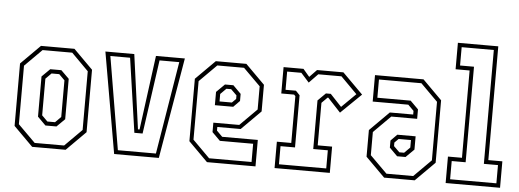

<svg xmlns="http://www.w3.org/2000/svg" viewBox="-49 -887 2767 1023"><g transform="rotate(5 1334.0 -375.0)"><path d="M150.5 0 47.5 -103V-437L150.5 -540H329.5L432.5 -437V-103L329.5 0ZM162 -22H319.5L410.5 -113V-427L319.5 -518.5H161L69.5 -427V-114ZM211 -119.5 167.5 -163V-378L210.5 -420.5H270L313 -378V-162L270 -119.5ZM219.5 -141.5H260.5L291 -172V-368L260.5 -398.5H219.5L189 -368V-172Z M589 0 495 -540H649.5L704 -142H712.5L765.5 -540H920L828 0ZM607 -22H810.5L892 -518H786.5L730.5 -122H686.5L629 -518.5H523.5Z M1249 -540 1352 -437V-294.5L1249 -191.5H1124V-172L1154.5 -141.5H1345V0H1085.5L982.5 -103V-437L1085.5 -540ZM1238.5 -518H1095.5L1003.5 -426V-113L1095 -21.5H1322V-119H1144L1101 -162V-212.5H1239.5L1330 -303V-427ZM1190 -420.5 1232.5 -378V-340L1199 -306H1101V-377L1145 -420.5ZM1180 -398.5H1154.5L1124 -368V-328H1190L1211 -349V-368Z M1447 0V-141H1524V-391.5L1516.5 -399H1448V-540H1554.5L1588.5 -500L1627 -540H1768L1877.5 -430.5L1768.5 -324.5L1699.5 -398.5H1696L1665.5 -368V-140.5H1742.5V0ZM1468.5 -22H1721.5V-119H1643.5V-379L1685 -420H1711L1771.5 -355.5L1847 -430L1759.5 -518H1635.5L1588.5 -469.5L1545 -518H1469V-420.5H1524.5L1546 -398V-119H1468.5Z M2033 0 1930 -103V-245.5L2033 -348.5H2158V-368L2127.5 -398.5H1937V-540H2196.5L2299.5 -437V-103L2196.5 0ZM2043.5 -22H2186.5L2278.5 -114V-427L2187 -518.5H1960V-421H2138L2181 -378V-327.5H2042.5L1952 -237V-113ZM2092 -119.5 2049.5 -162V-200L2083 -234H2181V-163L2137 -119.5ZM2102 -141.5H2127.5L2158 -172V-212H2092L2071 -191V-172Z M2362 0V-141.5H2437V-608.5H2362V-750H2578V-141.5H2653V0ZM2384 -22H2631.5V-119.5H2556V-728.5H2384V-630.5H2458.5V-119.5H2384Z"/></g></svg>

Font: Tourney Condensed ExtraLight
Style: Regular
Weight: 200
Width: 3
Designer: Tyler Finck
Foundry: Etcetera Type Co
Version: Version 1.010; ttfautohint (v1.8.3)